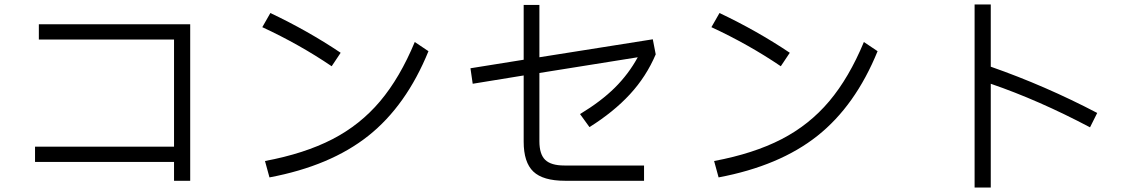

<svg xmlns="http://www.w3.org/2000/svg" viewBox="-20 -805 5040 855"><path d="M827 0H755V-84H136V-152H755V-629H153V-697H827Z M1457 -510Q1314 -607 1148 -684L1184 -747Q1351 -668 1497 -570ZM1160 -88Q1336 -121 1460 -185Q1584 -249 1672.5 -354Q1761 -459 1827 -618L1888 -577Q1789 -334 1620 -200Q1451 -66 1180 -15Z M2382 -176Q2382 -118 2408 -93Q2434 -68 2493 -68H2848V0H2496Q2398 0 2355 -41Q2312 -82 2312 -174V-469L2085 -432L2075 -501L2312 -539V-783H2382V-550L2887 -630L2900 -563Q2858 -464 2785 -385Q2712 -306 2605 -239L2563 -297Q2657 -354 2718 -414.5Q2779 -475 2820 -550L2382 -480Z M3457 -510Q3314 -607 3148 -684L3184 -747Q3351 -668 3497 -570ZM3160 -88Q3336 -121 3460 -185Q3584 -249 3672.5 -354Q3761 -459 3827 -618L3888 -577Q3789 -334 3620 -200Q3451 -66 3180 -15Z M4834 -238Q4605 -359 4392 -432V30H4320V-785H4392V-508Q4635 -423 4866 -302Z"/></svg>

Font: PlemolJP35 Console
Style: Regular
Weight: 400
Version: v2.0.3; ttfautohint (v1.8.4.7-5d5b-dirty) -l 6 -r 45 -G 200 